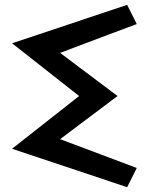

<svg xmlns="http://www.w3.org/2000/svg" viewBox="-20 -780 620 800"><path d="M509.8 0Q389.6 -40 30.3 -160.2Q99.6 -214.8 309.6 -379.9Q240.2 -434.6 30.3 -599.6Q150.4 -639.6 509.8 -759.8Q519.5 -740.2 549.8 -679.7Q469.7 -650.4 230.5 -559.6Q290 -514.6 469.7 -379.9Q410.2 -335 230.5 -200.2Q309.6 -169.9 549.8 -80.1Q540 -59.6 509.8 0Z"/></svg>

Font: Alibu-Mazigh Belqasem 1
Style: Bold
Weight: 400
Designer: Mazigh Mubarik Belqasem
Version: Version 1.0